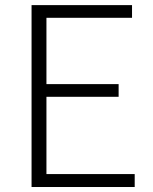

<svg xmlns="http://www.w3.org/2000/svg" viewBox="-20 -749 612 769"><path d="M106.4 0V-728.5H508.8V-677.7H166V-412.1H455.1V-361.3H166V-51.8H519.5V0Z"/></svg>

Font: Taipei Sans TC Beta Light
Style: Regular
Weight: 300
Designer: JT Foundry
Foundry: JT Foundry
Version: Version 1.000